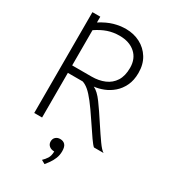

<svg xmlns="http://www.w3.org/2000/svg" viewBox="-247 -898 1115 1270"><g transform="rotate(30 311.0 -263.0)"><path d="M80 0V-770H140V-726Q192.5 -759 238 -772Q283.5 -785 329 -785Q388.5 -785 437.5 -759.5Q486.5 -734 515.8 -686.8Q545 -639.5 545 -574Q545 -517.5 525.2 -476.2Q505.5 -435 474 -407.8Q442.5 -380.5 405.5 -366Q368.5 -351.5 334 -348Q368 -332.5 406.5 -279.8Q445 -227 489 -159Q532.5 -92.5 561.8 -51.5Q591 -10.5 609.5 0H536Q523.5 -10.5 499 -45.5Q474.5 -80.5 429.5 -148Q386 -213.5 355.2 -253Q324.5 -292.5 300.5 -313Q276.5 -333.5 253 -341H140V0ZM140 -398H288Q343 -398 386.5 -416.5Q430 -435 455 -474Q480 -513 480 -575Q480 -645 434.8 -685Q389.5 -725 315 -725Q267 -725 225.2 -710.8Q183.5 -696.5 140 -667ZM308 259 279.5 243Q296 227.5 308.8 207.8Q321.5 188 322 154.5Q297.5 154.5 282.8 141.8Q268 129 268 109Q268 87.5 281.5 75.2Q295 63 315.5 63Q339.5 63 353.2 77.8Q367 92.5 367 127Q367 157.5 356.5 182.8Q346 208 332.2 227.2Q318.5 246.5 308 259Z"/></g></svg>

Font: Junction Light
Style: Regular
Weight: 300
Designer: Caroline Hadilaksono
Foundry: Caroline Hadilaksono, Tyler Finck, The League of Moveable Type
Version: Version 2.000; ttfautohint (v1.8.3)